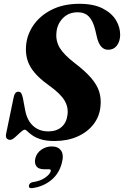

<svg xmlns="http://www.w3.org/2000/svg" viewBox="-20 -731 652 1009"><path d="M266.5 10Q222.5 10 194.5 1Q166.5 -8 150 -19.8Q133.5 -31.5 124.5 -40.5Q115.5 -49.5 109.5 -49.5Q102.5 -49.5 88.2 -36.2Q74 -23 58.8 -9.5Q43.5 4 33.5 4Q22 4 15.5 -3.5Q9 -11 12 -27.5L51.5 -218Q57.5 -249 75.5 -249Q86.5 -249 91 -242Q95.5 -235 100 -217.5L112.5 -150.5Q123 -97 154.8 -68.8Q186.5 -40.5 234 -40.5Q276.5 -40.5 303 -63.2Q329.5 -86 334.5 -126.5Q340.5 -167 319 -203Q297.5 -239 239.5 -280.5Q172 -328 142.5 -375.5Q113 -423 116.5 -485Q120 -545.5 154.5 -596.8Q189 -648 250.8 -679.5Q312.5 -711 397.5 -711Q471.5 -711 519.2 -686.8Q567 -662.5 589.8 -624.5Q612.5 -586.5 611.5 -544.5Q610 -511.5 593.5 -490.5Q577 -469.5 548 -469.5Q507.5 -469.5 491 -529L480.5 -573.5Q469 -621.5 447 -644Q425 -666.5 388.5 -666.5Q340 -666.5 309.8 -634.8Q279.5 -603 276.5 -558.5Q272.5 -515 294.2 -479.2Q316 -443.5 369.5 -402Q427 -358.5 458.8 -321.5Q490.5 -284.5 501.5 -248.5Q512.5 -212.5 508 -171.5Q503 -119 471.5 -78Q440 -37 387.2 -13.5Q334.5 10 266.5 10ZM213 158.5Q181.5 158.5 170.5 141.5Q159.5 124.5 166 100Q173 72.5 197.5 55.5Q222 38.5 252 38.5Q286 38.5 301.2 60.8Q316.5 83 305 125.5Q290.5 181.5 249.8 215Q209 248.5 154 257Q130.5 261.5 132 245Q132.5 239 137 233.8Q141.5 228.5 150.5 226.5Q192.5 220.5 217.5 202.5Q242.5 184.5 246.5 169Q249 158.5 237.5 158.5Z"/></svg>

Font: Fraunces 144pt S050
Style: Bold Italic
Weight: 700
Italic angle: -16°
Version: Version 1.000; ttfautohint (v1.8.3)